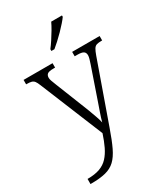

<svg xmlns="http://www.w3.org/2000/svg" viewBox="-241 -865 1041 1205"><g transform="rotate(-30 279.0 -263.0)"><path d="M44 203Q98 203 133.5 190Q169 177 193 151Q217 125 235 87.5Q253 50 269 1L83 -453Q74 -476 66 -486.5Q58 -497 45.5 -500.5Q33 -504 10 -504H7V-536H217V-504H204Q173 -504 161.5 -495.5Q150 -487 150 -468Q150 -459 154.5 -446Q159 -433 169 -408L243 -222Q254 -196 265.5 -165Q277 -134 287 -106Q297 -78 301 -58Q309 -88 320.5 -120.5Q332 -153 345 -191L421 -412Q427 -429 431 -444Q435 -459 435 -468Q435 -487 422.5 -495.5Q410 -504 378 -504H359V-536H558V-504H554Q531 -504 518 -500Q505 -496 496.5 -482Q488 -468 478 -440L324 -5Q298 70 275 118Q252 166 224 192.5Q196 219 154.5 229.5Q113 240 50 240H44ZM249 -619Q264 -638 281 -664Q298 -690 314 -717Q330 -744 340 -766H418V-756Q409 -743 391.5 -723Q374 -703 352.5 -681Q331 -659 309.5 -639.5Q288 -620 271 -606H249Z"/></g></svg>

Font: Noto Serif Gujarati Light
Style: Regular
Weight: 300
Version: Version 2.102